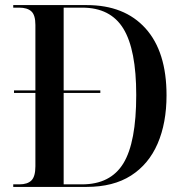

<svg xmlns="http://www.w3.org/2000/svg" viewBox="-20 -734 726 754"><path d="M32 0V-10H56Q88 -10 103.5 -25.5Q119 -41 119 -81V-369H35V-379H119V-636Q119 -675 103 -689.5Q87 -704 55 -704H32V-714H321Q469 -714 551.5 -622.5Q634 -531 634 -360Q634 -251 599 -170Q564 -89 494.5 -44.5Q425 0 320 0ZM302 -10Q414 -10 464.5 -92.5Q515 -175 515 -361Q515 -539 464.5 -621.5Q414 -704 303 -704H230V-379H374V-369H230V-10Z"/></svg>

Font: Noto Serif Display SemiCondensed Medium
Style: Regular
Weight: 500
Width: 4
Designer: Monotype Design Team
Foundry: Monotype Imaging Inc.
Version: Version 2.009